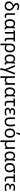

<svg xmlns="http://www.w3.org/2000/svg" viewBox="4556 -5401 1085 10237"><g transform="rotate(90 5098.5 -282.5)"><path d="M319 -760Q388 -760 437 -743Q486 -726 525 -706L487 -637Q450 -658 408 -673Q366 -688 315 -688Q270 -688 249 -667.5Q228 -647 228 -619Q228 -595 241 -576Q254 -557 283.5 -536.5Q313 -516 362 -489Q453 -440 501.5 -381.5Q550 -323 550 -236Q550 -116 481.5 -53Q413 10 300 10Q229 10 173 -16Q117 -42 85.5 -92.5Q54 -143 54 -214Q54 -278 81.5 -326Q109 -374 156.5 -406.5Q204 -439 263 -456Q207 -488 173 -526.5Q139 -565 139 -620Q139 -689 190.5 -724.5Q242 -760 319 -760ZM333 -418Q302 -411 269.5 -396.5Q237 -382 209 -358.5Q181 -335 163.5 -299.5Q146 -264 146 -213Q146 -147 186.5 -105Q227 -63 300 -63Q377 -63 418 -107.5Q459 -152 459 -235Q459 -303 425.5 -345Q392 -387 333 -418Z M773 -536V-158Q773 -110 791.5 -86Q810 -62 850 -62Q872 -62 895.5 -65.5Q919 -69 932 -73V-6Q918 1 891 5.5Q864 10 838 10Q794 10 759.5 -4.5Q725 -19 705.5 -55.5Q686 -92 686 -157V-536Z M1225 10Q1127 10 1066 -59.5Q1005 -129 1005 -266Q1005 -402 1065 -474Q1125 -546 1233 -546Q1292 -546 1331.5 -525.5Q1371 -505 1397 -464H1403Q1408 -481 1416 -501Q1424 -521 1435 -536H1504Q1497 -514 1491 -478Q1485 -442 1482 -402Q1479 -362 1479 -326V-118Q1479 -87 1491 -74.5Q1503 -62 1520 -62Q1528 -62 1537 -64Q1546 -66 1550 -67V-3Q1543 1 1527 5.5Q1511 10 1494 10Q1457 10 1433.5 -8Q1410 -26 1399 -72H1392Q1369 -38 1331 -14Q1293 10 1225 10ZM1240 -63Q1323 -63 1357.5 -110.5Q1392 -158 1392 -261V-267Q1392 -367 1359.5 -419.5Q1327 -472 1239 -472Q1166 -472 1131 -419Q1096 -366 1096 -265Q1096 -165 1130.5 -114Q1165 -63 1240 -63Z M2133 -62Q2147 -62 2158.5 -65Q2170 -68 2177 -72V-3Q2169 1 2151.5 5.5Q2134 10 2111 10Q2000 10 2000 -118V-463H1773V0H1686V-463H1577V-501L1649 -536H2192V-463H2087V-124Q2087 -89 2100 -75.5Q2113 -62 2133 -62Z M2774 -268Q2774 -132 2710.5 -61Q2647 10 2537 10Q2497 10 2459 -1.5Q2421 -13 2392 -35H2387Q2389 -19 2390.5 17Q2392 53 2392 98V240H2303V-275Q2303 -412 2368 -479Q2433 -546 2542 -546Q2610 -546 2662.5 -514Q2715 -482 2744.5 -420Q2774 -358 2774 -268ZM2538 -472Q2392 -472 2392 -274V-112Q2421 -87 2458.5 -75Q2496 -63 2536 -63Q2615 -63 2649.5 -115Q2684 -167 2684 -268Q2684 -371 2649.5 -421.5Q2615 -472 2538 -472Z M3104 10Q3006 10 2945 -59.5Q2884 -129 2884 -266Q2884 -402 2944 -474Q3004 -546 3112 -546Q3171 -546 3210.5 -525.5Q3250 -505 3276 -464H3282Q3287 -481 3295 -501Q3303 -521 3314 -536H3383Q3376 -514 3370 -478Q3364 -442 3361 -402Q3358 -362 3358 -326V-118Q3358 -87 3370 -74.5Q3382 -62 3399 -62Q3407 -62 3416 -64Q3425 -66 3429 -67V-3Q3422 1 3406 5.5Q3390 10 3373 10Q3336 10 3312.5 -8Q3289 -26 3278 -72H3271Q3248 -38 3210 -14Q3172 10 3104 10ZM3119 -63Q3202 -63 3236.5 -110.5Q3271 -158 3271 -261V-267Q3271 -367 3238.5 -419.5Q3206 -472 3118 -472Q3045 -472 3010 -419Q2975 -366 2975 -265Q2975 -165 3009.5 -114Q3044 -63 3119 -63Z M3957 -536 3759 -13Q3744 27 3733 73Q3722 119 3716 162.5Q3710 206 3710 240H3615Q3615 212 3621.5 170Q3628 128 3639.5 81.5Q3651 35 3666 -6L3449 -536H3540L3653 -255Q3664 -229 3675 -197Q3686 -165 3695 -136Q3704 -107 3707 -89H3711Q3714 -105 3722.5 -135Q3731 -165 3741.5 -197Q3752 -229 3760 -251L3866 -536Z M4500 -536V0H4429L4415 -72H4410Q4385 -32 4345 -11Q4305 10 4249 10Q4210 10 4182 -2.5Q4154 -15 4134 -35H4130Q4132 -17 4133.5 13Q4135 43 4135 84V240H4047V-536H4135V-190Q4135 -63 4255 -63Q4344 -63 4378 -113Q4412 -163 4412 -257V-536Z M4860 10Q4762 10 4701 -59.5Q4640 -129 4640 -266Q4640 -402 4700 -474Q4760 -546 4868 -546Q4927 -546 4966.5 -525.5Q5006 -505 5032 -464H5038Q5043 -481 5051 -501Q5059 -521 5070 -536H5139Q5132 -514 5126 -478Q5120 -442 5117 -402Q5114 -362 5114 -326V-118Q5114 -87 5126 -74.5Q5138 -62 5155 -62Q5163 -62 5172 -64Q5181 -66 5185 -67V-3Q5178 1 5162 5.5Q5146 10 5129 10Q5092 10 5068.5 -8Q5045 -26 5034 -72H5027Q5004 -38 4966 -14Q4928 10 4860 10ZM4875 -63Q4958 -63 4992.5 -110.5Q5027 -158 5027 -261V-267Q5027 -367 4994.5 -419.5Q4962 -472 4874 -472Q4801 -472 4766 -419Q4731 -366 4731 -265Q4731 -165 4765.5 -114Q4800 -63 4875 -63Z M5652 -536V-462H5443V-164Q5443 -106 5469.5 -83Q5496 -60 5539 -60Q5561 -60 5584.5 -63.5Q5608 -67 5624 -71V-5Q5610 1 5582.5 6Q5555 11 5526 11Q5480 11 5441 -2.5Q5402 -16 5378 -52Q5354 -88 5354 -155V-462H5210V-501L5283 -536Z M6034 -315V-243H5961Q5810 -243 5810 -151Q5810 -102 5851 -82Q5892 -62 5952 -62Q6008 -62 6050.5 -75Q6093 -88 6126 -104V-27Q6095 -11 6052 -0.5Q6009 10 5947 10Q5832 10 5777 -34.5Q5722 -79 5722 -146Q5722 -186 5738.5 -211.5Q5755 -237 5782 -252.5Q5809 -268 5841 -277V-282Q5796 -296 5768.5 -325.5Q5741 -355 5741 -404Q5741 -472 5798.5 -509Q5856 -546 5947 -546Q6005 -546 6046.5 -536Q6088 -526 6128 -508L6095 -438Q6062 -453 6027.5 -463Q5993 -473 5946 -473Q5825 -473 5825 -397Q5825 -353 5866.5 -334Q5908 -315 5978 -315Z M6469 10Q6380 10 6330.5 -23.5Q6281 -57 6261 -114.5Q6241 -172 6241 -243V-536H6329V-246Q6329 -161 6364 -111.5Q6399 -62 6476 -62Q6556 -62 6594 -119Q6632 -176 6632 -296Q6632 -366 6624 -421Q6616 -476 6601 -536H6689Q6705 -477 6713 -421.5Q6721 -366 6721 -292Q6721 -137 6657.5 -63.5Q6594 10 6469 10Z M7326 -269Q7326 -136 7258.5 -63Q7191 10 7076 10Q7005 10 6949.5 -22.5Q6894 -55 6862 -117.5Q6830 -180 6830 -269Q6830 -402 6897 -474Q6964 -546 7079 -546Q7152 -546 7207.5 -513.5Q7263 -481 7294.5 -419.5Q7326 -358 7326 -269ZM6921 -269Q6921 -174 6958.5 -118.5Q6996 -63 7078 -63Q7159 -63 7197 -118.5Q7235 -174 7235 -269Q7235 -364 7197 -418Q7159 -472 7077 -472Q6995 -472 6958 -418Q6921 -364 6921 -269ZM7039 -606V-620Q7048 -645 7057 -677.5Q7066 -710 7073 -744Q7080 -778 7084 -805H7178V-794Q7173 -772 7159 -738.5Q7145 -705 7127.5 -669.5Q7110 -634 7092 -606Z M7918 -536V0H7847L7833 -72H7828Q7803 -32 7763 -11Q7723 10 7667 10Q7628 10 7600 -2.5Q7572 -15 7552 -35H7548Q7550 -17 7551.5 13Q7553 43 7553 84V240H7465V-536H7553V-190Q7553 -63 7673 -63Q7762 -63 7796 -113Q7830 -163 7830 -257V-536Z M8278 10Q8180 10 8119 -59.5Q8058 -129 8058 -266Q8058 -402 8118 -474Q8178 -546 8286 -546Q8345 -546 8384.5 -525.5Q8424 -505 8450 -464H8456Q8461 -481 8469 -501Q8477 -521 8488 -536H8557Q8550 -514 8544 -478Q8538 -442 8535 -402Q8532 -362 8532 -326V-118Q8532 -87 8544 -74.5Q8556 -62 8573 -62Q8581 -62 8590 -64Q8599 -66 8603 -67V-3Q8596 1 8580 5.5Q8564 10 8547 10Q8510 10 8486.5 -8Q8463 -26 8452 -72H8445Q8422 -38 8384 -14Q8346 10 8278 10ZM8293 -63Q8376 -63 8410.5 -110.5Q8445 -158 8445 -261V-267Q8445 -367 8412.5 -419.5Q8380 -472 8292 -472Q8219 -472 8184 -419Q8149 -366 8149 -265Q8149 -165 8183.5 -114Q8218 -63 8293 -63Z M9168 -246Q9168 -174 9140 -116Q9112 -58 9056.5 -24Q9001 10 8919 10Q8808 10 8740.5 -58Q8673 -126 8673 -256Q8673 -357 8708.5 -418.5Q8744 -480 8809.5 -508Q8875 -536 8964 -536H9211V-463H9081Q9120 -426 9144 -372Q9168 -318 9168 -246ZM8764 -256Q8764 -171 8801 -117Q8838 -63 8921 -63Q9004 -63 9041 -114Q9078 -165 9078 -244Q9078 -309 9056.5 -364.5Q9035 -420 8995 -463H8964Q8864 -463 8814 -416Q8764 -369 8764 -256Z M9687 -536V-462H9478V-164Q9478 -106 9504.5 -83Q9531 -60 9574 -60Q9596 -60 9619.5 -63.5Q9643 -67 9659 -71V-5Q9645 1 9617.5 6Q9590 11 9561 11Q9515 11 9476 -2.5Q9437 -16 9413 -52Q9389 -88 9389 -155V-462H9245V-501L9318 -536Z M10069 -315V-243H9996Q9845 -243 9845 -151Q9845 -102 9886 -82Q9927 -62 9987 -62Q10043 -62 10085.5 -75Q10128 -88 10161 -104V-27Q10130 -11 10087 -0.5Q10044 10 9982 10Q9867 10 9812 -34.5Q9757 -79 9757 -146Q9757 -186 9773.5 -211.5Q9790 -237 9817 -252.5Q9844 -268 9876 -277V-282Q9831 -296 9803.5 -325.5Q9776 -355 9776 -404Q9776 -472 9833.5 -509Q9891 -546 9982 -546Q10040 -546 10081.5 -536Q10123 -526 10163 -508L10130 -438Q10097 -453 10062.5 -463Q10028 -473 9981 -473Q9860 -473 9860 -397Q9860 -353 9901.5 -334Q9943 -315 10013 -315Z"/></g></svg>

Font: Noto IKEA Latin
Style: Regular
Weight: 400
Designer: Monotype Design Team
Foundry: Monotype Imaging Inc.
Version: Version 1.0